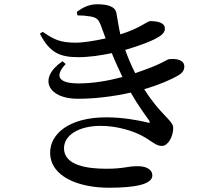

<svg xmlns="http://www.w3.org/2000/svg" viewBox="-20 -823 1040 900"><path d="M671 -249C629 -259 557 -273 478 -273C302 -273 215 -194 215 -108C215 5 348 57 491 57C609 57 694 42 694 0C694 -30 664 -44 626 -44C576 -44 562 -32 478 -32C390 -32 280 -47 280 -128C280 -189 349 -233 452 -233C533 -233 608 -207 645 -187C695 -160 710 -139 739 -139C768 -139 792 -183 792 -224C792 -258 732 -284 656 -405C725 -425 781 -449 818 -471C839 -484 844 -498 844 -511C844 -542 808 -549 775 -546C763 -546 744 -526 656 -495L614 -480C594 -519 580 -553 567 -589C640 -610 702 -635 727 -652C746 -664 753 -677 753 -689C753 -718 716 -724 684 -724C670 -724 636 -690 544 -662C536 -697 531 -734 526 -760C521 -794 482 -803 435 -803C399 -803 369 -789 340 -767L343 -751C363 -751 386 -749 403 -746C434 -741 442 -731 452 -706L475 -643C426 -632 371 -623 335 -623C262 -623 232 -638 180 -674L167 -665C214 -573 264 -555 348 -555C397 -555 452 -563 504 -574C520 -534 538 -496 554 -462C487 -444 416 -432 348 -432C251 -432 236 -468 288 -523L273 -536C155 -455 206 -360 344 -360C431 -360 517 -372 593 -389C628 -327 662 -283 679 -258C684 -249 684 -245 671 -249Z"/></svg>

Font: Noto Serif JP SemiBold
Style: Regular
Weight: 600
Designer: Ryoko NISHIZUKA 西塚涼子 (kana & ideographs); Frank Grießhammer (Latin, Greek & Cyrillic); Wenlong ZHANG 张文龙 (bopomofo); San
Foundry: Adobe
Version: Version 2.001;hotconv 1.1.0;makeotfexe 2.6.0